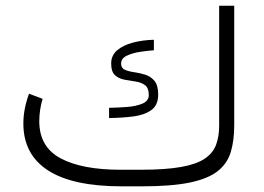

<svg xmlns="http://www.w3.org/2000/svg" viewBox="-20 -658 934 678"><path d="M477.5 -58.6Q564.9 -58.6 619.4 -68.4Q673.8 -78.1 702.9 -97.7Q731.9 -117.2 742.9 -146.5Q753.9 -175.8 753.9 -214.8V-637.7H807.1V-215.8Q807.1 -161.6 794.9 -121.1Q782.7 -80.6 748.8 -53.7Q714.8 -26.9 650.4 -13.4Q585.9 0 481 0H410.2Q236.3 0 149.4 -56.4Q62.5 -112.8 62.5 -221.7Q62.5 -249 67.9 -275.6Q73.2 -302.2 82.5 -327.1L130.4 -309.1Q118.7 -269.5 118.7 -229Q119.1 -138.7 194.6 -98.6Q270 -58.6 405.3 -58.6ZM365.2 -277.3Q396 -277.8 428.5 -280.3Q460.9 -282.7 483.2 -292.2Q505.4 -301.8 505.4 -322.3Q505.4 -347.7 491.9 -357.4Q478.5 -367.2 458.7 -370.1Q439 -373 419.2 -376.7Q399.4 -380.4 386 -392.6Q372.6 -404.8 372.6 -434.1Q372.6 -462.4 393.8 -480.5Q415 -498.5 449.7 -507.6Q484.4 -516.6 523.4 -517.6V-480.5Q502 -479 474.6 -474.9Q447.3 -470.7 427.5 -461.2Q407.7 -451.7 407.7 -433.6Q407.7 -417.5 420.9 -411.6Q434.1 -405.8 453.6 -403.1Q473.1 -400.4 492.7 -394.3Q512.2 -388.2 525.4 -372.6Q538.6 -356.9 538.6 -324.2Q538.6 -286.6 514.4 -269.3Q490.2 -252 450.9 -246.8Q411.6 -241.7 365.2 -241.2Z"/></svg>

Font: Vazir Thin
Style: Thin
Weight: 100
Designer: Saber Rastikerdar
Foundry: Saber Rastikerdar
Version: Version 30.0.0